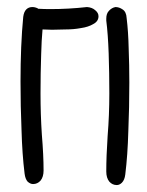

<svg xmlns="http://www.w3.org/2000/svg" viewBox="-20 -533 422 553"><path d="M344.7 -481.4Q343.8 -499 333 -505.9Q323.2 -512.7 312.5 -512.7Q301.8 -510.7 293.9 -502Q286.1 -494.1 286.1 -479.5V-473.6Q291 -435.5 293 -378.9Q294.9 -323.2 294.9 -263.7Q294.9 -201.2 290 -141.6Q286.1 -83 286.1 -39.1Q286.1 -20.5 294.9 -9.8Q303.7 0 316.4 0Q324.2 0 331.1 -6.8Q338.9 -14.6 340.8 -30.3Q347.7 -85.9 349.6 -155.3Q352.5 -223.6 352.5 -294.9Q352.5 -346.7 350.6 -393.6Q349.6 -441.4 344.7 -481.4ZM230.5 -512.7Q177.7 -506.8 124 -506.8Q107.4 -506.8 89.8 -507.8L88.9 -508.8Q81.1 -512.7 73.2 -512.7Q62.5 -512.7 55.7 -505.9Q48.8 -499 46.9 -484.4Q43 -444.3 41 -396.5Q39.1 -349.6 39.1 -297.9Q39.1 -226.6 42 -158.2Q43.9 -88.9 50.8 -33.2Q52.7 -17.6 59.6 -9.8Q67.4 -2.9 75.2 -2.9Q87.9 -2.9 96.7 -12.7Q105.5 -23.4 105.5 -42Q105.5 -85.9 100.6 -144.5Q96.7 -203.1 96.7 -263.7Q96.7 -322.3 98.6 -377Q99.6 -417 102.5 -448.2L129.9 -447.3Q145.5 -447.3 168.9 -448.2Q192.4 -448.2 212.9 -452.1Q234.4 -455.1 249 -463.9Q263.7 -471.7 263.7 -486.3Q263.7 -496.1 253.9 -503.9Q245.1 -511.7 230.5 -512.7Z"/></svg>

Font: Hi Melody Cyrillic
Style: Regular
Weight: 400
Version: Version 0.90 April 10, 2018